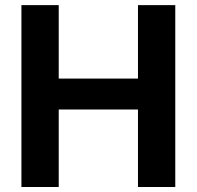

<svg xmlns="http://www.w3.org/2000/svg" viewBox="-20 -748 787 768"><path d="M65.7 -727.5H214.9V-433.7H531.9V-727.5H681.1V0H531.9V-310H214.9V0H65.7Z"/></svg>

Font: Raveo Variable
Style: Regular
Weight: 400
Designer: Jakub Foglar, Rasmus Andersson (Inter)
Foundry: Jakubfoglar.com
Version: Version 1.000;Glyphs 3.2.3 (3260)